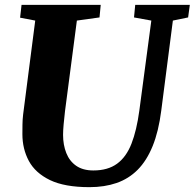

<svg xmlns="http://www.w3.org/2000/svg" viewBox="-20 -763 804 793"><path d="M694 -678 646 -306Q635 -220 610.5 -159.8Q586 -99.5 548.8 -62Q511.5 -24.5 461.5 -7.2Q411.5 10 349.5 10Q247 10 186.5 -19.2Q126 -48.5 99.2 -98.2Q72.5 -148 72.5 -209Q72.5 -228 72.8 -248.2Q73 -268.5 75.5 -290L125.5 -678L63 -690L69 -743H396L391 -691L297.5 -678L248.5 -304Q245 -275 242.8 -249.2Q240.5 -223.5 240.5 -206Q240.5 -164.5 253.8 -131Q267 -97.5 294.8 -78.2Q322.5 -59 365.5 -59Q425.5 -59 463.5 -86.8Q501.5 -114.5 523 -169.5Q544.5 -224.5 555.5 -306.5L605 -678L533.5 -691L538.5 -743H764L757 -691Z"/></svg>

Font: Merriweather 20pt Black
Style: Italic
Weight: 900
Italic angle: -7.8°
Version: Version 2.101